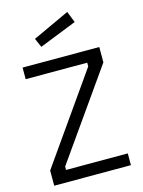

<svg xmlns="http://www.w3.org/2000/svg" viewBox="-136 -1009 808 1088"><g transform="rotate(-15 268.0 -465.0)"><path d="M43 0ZM43 -88 404 -602V-624H43V-692H493V-602L131 -88V-68H493V1H43ZM153 -831 369 -931 395 -865 176 -778Z"/></g></svg>

Font: Cairo
Style: Regular
Weight: 400
Designer: Mohamed Gaber, the designers of Titillium
Foundry: Kief Type Foundry
Version: Version 2.009; ttfautohint (v1.5.33-1714) -l 8 -r 50 -G 200 